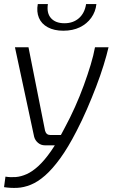

<svg xmlns="http://www.w3.org/2000/svg" viewBox="-25 -719 575 950"><path d="M512 -485Q503 -446 487.5 -396Q472 -346 451 -291Q430 -236 405.5 -179.5Q381 -123 354 -71Q312 11 273 64.5Q234 118 198 149.5Q162 181 127.5 195Q93 209 60 210.5Q27 212 -5 207L2 155Q27 159 53 157Q79 155 107 142.5Q135 130 165 102.5Q195 75 227.5 28.5Q260 -18 296 -88Q322 -136 346 -189.5Q370 -243 389.5 -296.5Q409 -350 423.5 -398Q438 -446 445 -485ZM116 -485 198 -72Q204 -51 224 -51H285L255 0H197Q178 0 163.5 -12Q149 -24 144 -42L49 -485ZM401 -699H452Q448 -661 426.5 -631Q405 -601 370 -584Q335 -567 288 -567Q243 -567 211.5 -584Q180 -601 167.5 -631Q155 -661 162 -699H212Q205 -654 227.5 -629Q250 -604 294 -604Q337 -604 365.5 -629Q394 -654 401 -699Z"/></svg>

Font: Exo 2 Light
Style: Italic
Weight: 300
Italic angle: -8°
Designer: Natanael Gama
Foundry: Natanael Gama
Version: Version 2.010